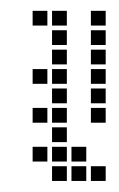

<svg xmlns="http://www.w3.org/2000/svg" viewBox="-20 -337 219 353"><path d="M40 -67.1V-40H67.1V-67.1ZM40 -138.6V-111.4H67.1V-138.6ZM40 -210V-182.9H67.1V-210ZM75.7 -210V-182.9H102.9V-210ZM75.7 -317.1V-290H102.9V-317.1ZM75.7 -281.4V-254.3H102.9V-281.4ZM75.7 -245.7V-218.6H102.9V-245.7ZM75.7 -174.3V-147.1H102.9V-174.3ZM75.7 -138.6V-111.4H102.9V-138.6ZM75.7 -102.9V-75.7H102.9V-102.9ZM75.7 -67.1V-40H102.9V-67.1ZM75.7 -31.4V-4.3H102.9V-31.4ZM111.4 -31.4V-4.3H138.6V-31.4ZM147.1 -31.4V-4.3H174.3V-31.4ZM111.4 -67.1V-40H138.6V-67.1ZM147.1 -138.6V-111.4H174.3V-138.6ZM147.1 -174.3V-147.1H174.3V-174.3ZM147.1 -210V-182.9H174.3V-210ZM147.1 -245.7V-218.6H174.3V-245.7ZM147.1 -281.4V-254.3H174.3V-281.4ZM147.1 -317.1V-290H174.3V-317.1ZM40 -317.1V-290H67.1V-317.1Z"/></svg>

Font: Gossip Low Square
Style: Regular
Weight: 400
Width: 3
Designer: Deborah Khodanovich
Version: Version 1.001;Glyphs 3.3.1 (3343)